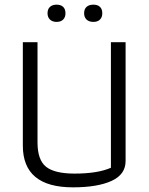

<svg xmlns="http://www.w3.org/2000/svg" viewBox="-20 -795 639 824"><path d="M184 -738Q184 -756 194.5 -765.5Q205 -775 223 -775Q241 -775 251 -765.5Q261 -756 261 -738Q261 -721 251 -711Q241 -701 223 -701Q205 -701 194.5 -711Q184 -721 184 -738ZM341 -738Q341 -756 351.5 -765.5Q362 -775 381 -775Q399 -775 409 -765.5Q419 -756 419 -738Q419 -721 409 -711Q399 -701 381 -701Q362 -701 351.5 -711Q341 -721 341 -738ZM78 -170V-614H141V-184Q141 -108 178 -79Q215 -50 300 -50Q399 -50 456 -75V-614H519V-104Q519 -46 458.5 -18.5Q398 9 293 9Q78 9 78 -170Z"/></svg>

Font: Athiti
Style: Regular
Weight: 400
Designer: CadsonDemak Team
Foundry: CadsonDemak
Version: Version 1.033